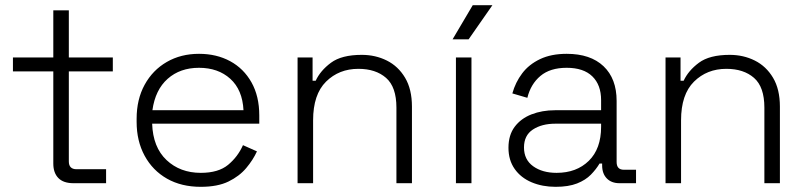

<svg xmlns="http://www.w3.org/2000/svg" viewBox="-20 -708 3116 742"><path d="M264 0Q225 0 205.5 -20Q186 -40 186 -76V-432H30V-486H186V-668H246V-486H416V-432H246V-84Q246 -54 276 -54H390V0Z M756 14Q681 14 625.5 -17.5Q570 -49 539 -106Q508 -163 508 -237V-249Q508 -324 539 -380.5Q570 -437 624.5 -468.5Q679 -500 749 -500Q817 -500 869.5 -471.5Q922 -443 952 -389.5Q982 -336 982 -262V-230H568Q571 -139 623.5 -89.5Q676 -40 756 -40Q824 -40 861.5 -71Q899 -102 919 -147L973 -123Q958 -90 931.5 -58.5Q905 -27 863 -6.5Q821 14 756 14ZM569 -282H921Q917 -361 870 -403.5Q823 -446 749 -446Q676 -446 628 -403.5Q580 -361 569 -282Z M1130 0V-486H1188V-396H1200Q1218 -435 1259 -465.5Q1300 -496 1378 -496Q1431 -496 1475 -474Q1519 -452 1545.5 -407.5Q1572 -363 1572 -296V0H1512V-292Q1512 -372 1472 -407Q1432 -442 1365 -442Q1290 -442 1240 -392.5Q1190 -343 1190 -243V0Z M1742 0V-486H1802V0ZM1729 -556 1807 -688H1883L1791 -556Z M2127 14Q2076 14 2034.5 -3.5Q1993 -21 1969 -55Q1945 -89 1945 -137Q1945 -186 1969 -218Q1993 -250 2034 -266Q2075 -282 2125 -282H2303V-321Q2303 -380 2269 -413Q2235 -446 2170 -446Q2106 -446 2068.5 -414.5Q2031 -383 2018 -330L1960 -347Q1972 -390 1998 -424.5Q2024 -459 2067 -479.5Q2110 -500 2170 -500Q2262 -500 2312.5 -452Q2363 -404 2363 -318V-82Q2363 -52 2391 -52H2438V0H2374Q2343 0 2325 -18.5Q2307 -37 2307 -69V-76H2297Q2284 -54 2263.5 -33Q2243 -12 2210 1Q2177 14 2127 14ZM2131 -40Q2208 -40 2255.5 -86.5Q2303 -133 2303 -218V-230H2126Q2074 -230 2039.5 -207.5Q2005 -185 2005 -138Q2005 -91 2040.5 -65.5Q2076 -40 2131 -40Z M2552 0V-486H2610V-396H2622Q2640 -435 2681 -465.5Q2722 -496 2800 -496Q2853 -496 2897 -474Q2941 -452 2967.5 -407.5Q2994 -363 2994 -296V0H2934V-292Q2934 -372 2894 -407Q2854 -442 2787 -442Q2712 -442 2662 -392.5Q2612 -343 2612 -243V0Z"/></svg>

Font: Space Grotesk Light Light
Style: Regular
Weight: 300
Version: Version 2.000